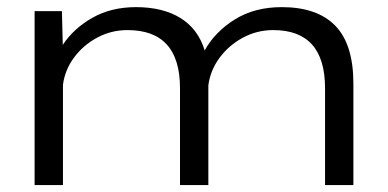

<svg xmlns="http://www.w3.org/2000/svg" viewBox="-20 -532 1115 552"><path d="M79.5 0V-500H158L160.5 -403Q191.5 -450 245.5 -480.8Q299.5 -511.5 371 -511.5Q448 -511.5 498.8 -480.2Q549.5 -449 568.5 -387Q598 -440.5 655 -476Q712 -511.5 790 -511.5Q892 -511.5 944 -458Q996 -404.5 996 -291.5V0H914.5V-278.5Q914.5 -445.5 765.5 -445.5Q719 -445.5 678.5 -423.8Q638 -402 611.2 -365.8Q584.5 -329.5 579 -286.5V0H497.5V-278.5Q497.5 -445.5 346.5 -445.5Q300 -445.5 259.8 -424Q219.5 -402.5 193 -366.8Q166.5 -331 161 -288V0Z"/></svg>

Font: Trispace SemiExpanded Light
Style: Regular
Weight: 300
Width: 6
Designer: Tyler Finck
Foundry: Etcetera Type Company
Version: Version 1.210; ttfautohint (v1.8.3)